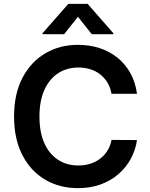

<svg xmlns="http://www.w3.org/2000/svg" viewBox="-20 -971 784 1001"><path d="M694.2 -481.9H561.4Q555.8 -514.6 540.5 -540Q525.2 -565.3 502.5 -583.1Q479.8 -600.9 450.8 -609.9Q421.9 -619 388.5 -619Q329.2 -619 283.4 -589.3Q237.6 -559.7 211.6 -502.7Q185.7 -445.7 185.7 -363.6Q185.7 -280.2 211.8 -223.2Q237.9 -166.2 283.6 -137.3Q329.2 -108.3 388.1 -108.3Q420.8 -108.3 449.4 -117Q478 -125.7 500.9 -142.8Q523.8 -159.8 539.6 -184.7Q555.4 -209.5 561.4 -241.5L694.2 -240.8Q686.8 -188.9 662.1 -143.5Q637.4 -98 597.7 -63.4Q557.9 -28.8 504.6 -9.4Q451.3 9.9 386.4 9.9Q290.5 9.9 215.2 -34.4Q139.9 -78.8 96.6 -162.6Q53.3 -246.4 53.3 -363.6Q53.3 -481.2 96.9 -564.8Q140.6 -648.4 215.9 -692.8Q291.2 -737.2 386.4 -737.2Q447.1 -737.2 499.3 -720.2Q551.5 -703.1 592.3 -670.3Q633.2 -637.4 659.6 -590Q686.1 -542.6 694.2 -481.9ZM458.5 -792.6 386.4 -883.5 314.3 -792.6H201.7V-797.6L336.3 -951H436.8L571 -797.6V-792.6Z"/></svg>

Font: InterMG SemiBold
Style: Regular
Weight: 600
Designer: Rasmus Andersson
Foundry: rsms
Version: Version 3.019;December 26, 2023;FontCreator 15.0.0.2955 64-b